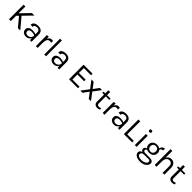

<svg xmlns="http://www.w3.org/2000/svg" viewBox="704 -3146 5850 5850"><g transform="rotate(45 3629.0 -221.5)"><path d="M462 -628H570L169 -215V-325ZM282 -363 587 0H485L226 -312ZM101 -628H180V0H101Z M1004.5 0 994.5 -105V-310Q994.5 -374.5 966.8 -402.8Q939 -431 884.5 -431Q853.5 -431 828.5 -422Q803.5 -413 788.5 -394.2Q773.5 -375.5 773.5 -346H686.5Q686.5 -398 712 -429.8Q737.5 -461.5 782.2 -475.8Q827 -490 884.5 -490Q939.5 -490 981.8 -471.5Q1024 -453 1048.2 -412.8Q1072.5 -372.5 1072.5 -308V0ZM841.5 12Q782.5 12 744 -9Q705.5 -30 686.5 -63.5Q667.5 -97 667.5 -134Q667.5 -182.5 691.8 -213Q716 -243.5 758 -257.8Q800 -272 852.5 -272Q890 -272 928 -264.5Q966 -257 1001.5 -244V-195Q972 -207 934 -214Q896 -221 864.5 -221Q816.5 -221 783.5 -201.2Q750.5 -181.5 750.5 -134Q750.5 -98.5 775.8 -73.8Q801 -49 856.5 -49Q895.5 -49 926.8 -67.2Q958 -85.5 976.2 -113Q994.5 -140.5 994.5 -168H1013.5Q1013.5 -120 993 -79Q972.5 -38 934 -13Q895.5 12 841.5 12Z M1259 0V-479H1337V0ZM1313 -216Q1313 -307 1330.5 -367.2Q1348 -427.5 1381.8 -457.2Q1415.5 -487 1464 -487Q1479.5 -487 1493 -484.8Q1506.5 -482.5 1520 -478L1515 -401Q1501 -405.5 1484.2 -408.8Q1467.5 -412 1455 -412Q1412.5 -412 1386.5 -388Q1360.5 -364 1348.8 -320Q1337 -276 1337 -216Z M1620.5 0V-682H1698.5V0Z M2196.5 0 2186.5 -105V-310Q2186.5 -374.5 2158.8 -402.8Q2131 -431 2076.5 -431Q2045.5 -431 2020.5 -422Q1995.5 -413 1980.5 -394.2Q1965.5 -375.5 1965.5 -346H1878.5Q1878.5 -398 1904 -429.8Q1929.5 -461.5 1974.2 -475.8Q2019 -490 2076.5 -490Q2131.5 -490 2173.8 -471.5Q2216 -453 2240.2 -412.8Q2264.5 -372.5 2264.5 -308V0ZM2033.5 12Q1974.5 12 1936 -9Q1897.5 -30 1878.5 -63.5Q1859.5 -97 1859.5 -134Q1859.5 -182.5 1883.8 -213Q1908 -243.5 1950 -257.8Q1992 -272 2044.5 -272Q2082 -272 2120 -264.5Q2158 -257 2193.5 -244V-195Q2164 -207 2126 -214Q2088 -221 2056.5 -221Q2008.5 -221 1975.5 -201.2Q1942.5 -181.5 1942.5 -134Q1942.5 -98.5 1967.8 -73.8Q1993 -49 2048.5 -49Q2087.5 -49 2118.8 -67.2Q2150 -85.5 2168.2 -113Q2186.5 -140.5 2186.5 -168H2205.5Q2205.5 -120 2185 -79Q2164.5 -38 2126 -13Q2087.5 12 2033.5 12Z M2687.5 0V-628H3074.5V-561H2765.5V-350H3056.5V-283H2765.5V-68H3074.5V0Z M3175.5 0 3356.5 -239 3175.5 -479H3270.5L3407.5 -298L3539.5 -479H3634.5L3452.5 -239L3633.5 0H3538.5L3401.5 -182L3270.5 0Z M3909 12Q3870 12 3839 -3Q3808 -18 3790 -48Q3772 -78 3772 -123V-611H3849V-125Q3849 -51 3918 -51Q3938.5 -51 3957.8 -55.8Q3977 -60.5 4001 -69L4012 -13Q3986.5 -2 3961.2 5Q3936 12 3909 12ZM3695 -424V-478H4000V-424Z M4138 0V-479H4216V0ZM4192 -216Q4192 -307 4209.5 -367.2Q4227 -427.5 4260.8 -457.2Q4294.5 -487 4343 -487Q4358.5 -487 4372 -484.8Q4385.5 -482.5 4399 -478L4394 -401Q4380 -405.5 4363.2 -408.8Q4346.5 -412 4334 -412Q4291.5 -412 4265.5 -388Q4239.5 -364 4227.8 -320Q4216 -276 4216 -216Z M4795.5 0 4785.5 -105V-310Q4785.5 -374.5 4757.8 -402.8Q4730 -431 4675.5 -431Q4644.5 -431 4619.5 -422Q4594.5 -413 4579.5 -394.2Q4564.5 -375.5 4564.5 -346H4477.5Q4477.5 -398 4503 -429.8Q4528.5 -461.5 4573.2 -475.8Q4618 -490 4675.5 -490Q4730.5 -490 4772.8 -471.5Q4815 -453 4839.2 -412.8Q4863.5 -372.5 4863.5 -308V0ZM4632.5 12Q4573.5 12 4535 -9Q4496.5 -30 4477.5 -63.5Q4458.5 -97 4458.5 -134Q4458.5 -182.5 4482.8 -213Q4507 -243.5 4549 -257.8Q4591 -272 4643.5 -272Q4681 -272 4719 -264.5Q4757 -257 4792.5 -244V-195Q4763 -207 4725 -214Q4687 -221 4655.5 -221Q4607.5 -221 4574.5 -201.2Q4541.5 -181.5 4541.5 -134Q4541.5 -98.5 4566.8 -73.8Q4592 -49 4647.5 -49Q4686.5 -49 4717.8 -67.2Q4749 -85.5 4767.2 -113Q4785.5 -140.5 4785.5 -168H4804.5Q4804.5 -120 4784 -79Q4763.5 -38 4725 -13Q4686.5 12 4632.5 12Z M5128 -628V-68H5408V0H5050V-628Z M5561.5 -591Q5537.5 -591 5523.5 -604.8Q5509.5 -618.5 5509.5 -641Q5509.5 -662.5 5523.5 -675.8Q5537.5 -689 5561.5 -689Q5586 -689 5599.8 -675.8Q5613.5 -662.5 5613.5 -641Q5613.5 -618.5 5599.8 -604.8Q5586 -591 5561.5 -591ZM5522.5 0V-479H5600.5V0Z M5984.5 246Q5911.5 246 5857.2 225.2Q5803 204.5 5773.2 169.8Q5743.5 135 5743.5 93Q5743.5 37.5 5784.2 8.2Q5825 -21 5889.5 -21L5932.5 6Q5878.5 6 5849 28.5Q5819.5 51 5819.5 90Q5819.5 129 5861.8 156Q5904 183 5984.5 183Q6044.5 183 6089.8 165.8Q6135 148.5 6160.2 120.5Q6185.5 92.5 6185.5 61Q6185.5 38.5 6168.8 22.2Q6152 6 6118.5 6H5932.5Q5884 6 5848.8 -8.5Q5813.5 -23 5794.5 -47.2Q5775.5 -71.5 5775.5 -100Q5775.5 -130 5792.2 -151Q5809 -172 5836.5 -183Q5864 -194 5895.5 -194L5910.5 -165Q5895.5 -165 5880.2 -158.2Q5865 -151.5 5854.8 -138.2Q5844.5 -125 5844.5 -105Q5844.5 -82 5863.5 -66.5Q5882.5 -51 5932.5 -51H6118.5Q6186.5 -51 6225 -22.5Q6263.5 6 6263.5 57Q6263.5 104 6230 147.2Q6196.5 190.5 6134 218.2Q6071.5 246 5984.5 246ZM5998.5 -140Q5943.5 -140 5899.5 -162.2Q5855.5 -184.5 5829.5 -223.8Q5803.5 -263 5803.5 -315Q5803.5 -367.5 5829.5 -406.8Q5855.5 -446 5899.5 -468Q5943.5 -490 5998.5 -490Q6052 -490 6095.8 -468Q6139.5 -446 6165.5 -406.8Q6191.5 -367.5 6191.5 -315Q6191.5 -263 6165.5 -223.8Q6139.5 -184.5 6095.8 -162.2Q6052 -140 5998.5 -140ZM5998.5 -196Q6053.5 -196 6084 -230Q6114.5 -264 6114.5 -315Q6114.5 -367.5 6083.8 -400.2Q6053 -433 5998.5 -433Q5943.5 -433 5912.5 -400.2Q5881.5 -367.5 5881.5 -315Q5881.5 -264 5912.8 -230Q5944 -196 5998.5 -196ZM6155.5 -414 6118.5 -429Q6118.5 -471 6135 -502.8Q6151.5 -534.5 6182 -552.2Q6212.5 -570 6254.5 -570L6248.5 -493Q6203.5 -493 6179.5 -473.8Q6155.5 -454.5 6155.5 -414Z M6720 0V-281Q6720 -349.5 6687 -385.2Q6654 -421 6598 -421Q6555 -421 6523.5 -397.5Q6492 -374 6475 -330.2Q6458 -286.5 6458 -226H6428Q6428 -309.5 6450 -368.5Q6472 -427.5 6514.2 -458.8Q6556.5 -490 6617 -490Q6673.5 -490 6713.8 -464.5Q6754 -439 6775.5 -392.2Q6797 -345.5 6797 -281V0ZM6380 0V-682H6458V0Z M7130.5 12Q7091.5 12 7060.5 -3Q7029.5 -18 7011.5 -48Q6993.5 -78 6993.5 -123V-611H7070.5V-125Q7070.5 -51 7139.5 -51Q7160 -51 7179.2 -55.8Q7198.5 -60.5 7222.5 -69L7233.5 -13Q7208 -2 7182.8 5Q7157.5 12 7130.5 12ZM6916.5 -424V-478H7221.5V-424Z"/></g></svg>

Font: Karla ExtraLight
Style: Regular
Weight: 400
Version: Version 2.001